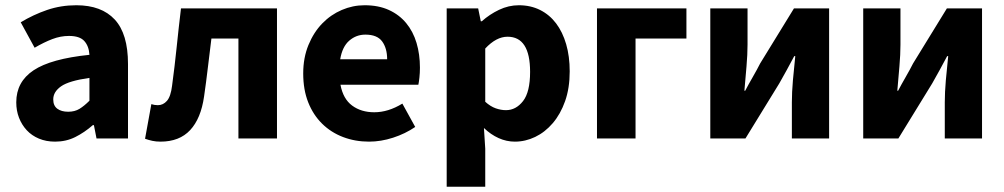

<svg xmlns="http://www.w3.org/2000/svg" viewBox="-20 -528 3829 732"><path d="M190 12Q156 12 128.5 0.5Q101 -11 82 -31.5Q63 -52 52.5 -79Q42 -106 42 -138Q42 -216 108 -260Q174 -304 321 -319Q319 -352 301.5 -371.5Q284 -391 243 -391Q211 -391 179.5 -379Q148 -367 112 -346L59 -443Q107 -472 159.5 -490Q212 -508 271 -508Q367 -508 417.5 -453.5Q468 -399 468 -284V0H348L338 -51H334Q302 -23 267 -5.5Q232 12 190 12ZM240 -102Q265 -102 283 -113Q301 -124 321 -144V-231Q243 -220 213 -199Q183 -178 183 -149Q183 -125 198.5 -113.5Q214 -102 240 -102Z M592 12Q575 12 561 9Q547 6 533 1L557 -131Q563 -129 569 -128Q575 -127 582 -127Q602 -127 616.5 -143.5Q631 -160 636 -201Q646 -275 653.5 -348Q661 -421 670 -496H1036V0H889V-381H786Q779 -326 772.5 -270.5Q766 -215 758 -160Q746 -76 705 -32Q664 12 592 12Z M1387 12Q1334 12 1288 -5.5Q1242 -23 1208 -56.5Q1174 -90 1155 -138Q1136 -186 1136 -248Q1136 -308 1156 -356.5Q1176 -405 1208.5 -438.5Q1241 -472 1283 -490Q1325 -508 1370 -508Q1423 -508 1462.5 -490Q1502 -472 1528.5 -440Q1555 -408 1568 -364.5Q1581 -321 1581 -270Q1581 -250 1579 -232Q1577 -214 1575 -205H1278Q1288 -151 1322.5 -125.5Q1357 -100 1407 -100Q1460 -100 1514 -133L1563 -44Q1525 -18 1478.5 -3Q1432 12 1387 12ZM1277 -302H1456Q1456 -344 1437 -370Q1418 -396 1373 -396Q1338 -396 1311.5 -373Q1285 -350 1277 -302Z M1683 184V-496H1803L1813 -447H1817Q1846 -473 1882.5 -490.5Q1919 -508 1958 -508Q2003 -508 2039 -490Q2075 -472 2100 -439Q2125 -406 2138.5 -359.5Q2152 -313 2152 -256Q2152 -192 2134.5 -142.5Q2117 -93 2087.5 -58.5Q2058 -24 2020.5 -6Q1983 12 1943 12Q1911 12 1881 -1.5Q1851 -15 1825 -40L1830 39V184ZM1909 -108Q1947 -108 1974 -142.5Q2001 -177 2001 -254Q2001 -388 1915 -388Q1872 -388 1830 -343V-140Q1850 -122 1870 -115Q1890 -108 1909 -108Z M2256 0V-496H2597V-381H2403V0Z M2688 0V-496H2830V-358Q2830 -321 2826 -274.5Q2822 -228 2818 -182H2821Q2833 -205 2850 -234.5Q2867 -264 2878 -286L3007 -496H3141V0H2999V-138Q2999 -176 3003 -222Q3007 -268 3012 -314H3008Q2996 -291 2979.5 -261Q2963 -231 2951 -210L2822 0Z M3271 0V-496H3413V-358Q3413 -321 3409 -274.5Q3405 -228 3401 -182H3404Q3416 -205 3433 -234.5Q3450 -264 3461 -286L3590 -496H3724V0H3582V-138Q3582 -176 3586 -222Q3590 -268 3595 -314H3591Q3579 -291 3562.5 -261Q3546 -231 3534 -210L3405 0Z"/></svg>

Font: hySource Sans Pro
Style: Bold
Weight: 700
Designer: Paul D. Hunt
Foundry: Adobe Systems Incorporated
Version: Version 2.021;PS 2.000;hotconv 1.0.86;makeotf.lib2.5.63406